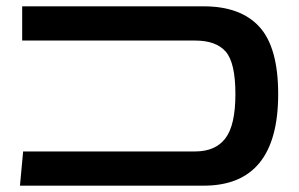

<svg xmlns="http://www.w3.org/2000/svg" viewBox="-20 -586 944 606"><path d="M43 0 53 -108H596Q660 -108 691.5 -149.5Q723 -191 723 -289Q723 -388 692.5 -423Q662 -458 596 -458H50V-566H623Q740 -566 799 -501Q858 -436 858 -289Q858 0 623 0Z"/></svg>

Font: FiraGO Medium
Style: Regular
Weight: 500
Designer: bBox Type
Foundry: bBox Type GmbH
Version: Version 1.001;PS 001.001;hotconv 1.0.88;makeotf.lib2.5.64775